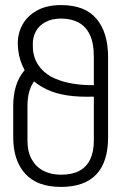

<svg xmlns="http://www.w3.org/2000/svg" viewBox="-20 -729 482 755"><path d="M220 -709Q164 -709 126 -688Q88 -667 69 -633Q50 -599 50 -559Q50 -547 52 -529.5Q54 -512 60 -492.5Q66 -473 77 -453Q62 -436 52 -414.5Q42 -393 37 -367Q32 -341 32 -311V-189Q32 -98 79 -46Q126 6 220 6Q312 6 358.5 -43Q405 -92 405 -189V-505Q405 -600 360 -654.5Q315 -709 220 -709ZM349 -506V-394Q309 -394 277 -398.5Q245 -403 220.5 -411Q196 -419 178 -429Q151 -446 136.5 -465Q122 -484 116 -503Q110 -522 109.5 -536.5Q109 -551 109 -557Q109 -584 121.5 -606.5Q134 -629 159 -642.5Q184 -656 221 -656Q259 -656 288 -641Q317 -626 333 -593Q349 -560 349 -506ZM220 -42Q181 -42 151.5 -57Q122 -72 105 -102Q88 -132 88 -176V-311Q88 -343 94.5 -367Q101 -391 114 -409Q135 -391 167 -376Q199 -361 244 -354Q289 -347 349 -349V-176Q349 -132 334.5 -102Q320 -72 291.5 -57Q263 -42 220 -42Z"/></svg>

Font: Advent Pro
Style: Regular
Weight: 400
Designer: VivaRado, Andreas Kalpakidis
Foundry: VivaRado, Andreas Kalpakidis
Version: Version 3.000